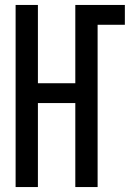

<svg xmlns="http://www.w3.org/2000/svg" viewBox="-20 -755 540 775"><path d="M43 0V-735H133V-419H284V-735H484V-655H374V0H284V-339H133V0Z"/></svg>

Font: Iosevka SS18 Medium
Style: Regular
Weight: 500
Monospace: yes
Designer: Belleve Invis
Foundry: Belleve Invis
Version: Version 25.1.1; ttfautohint (v1.8.4)